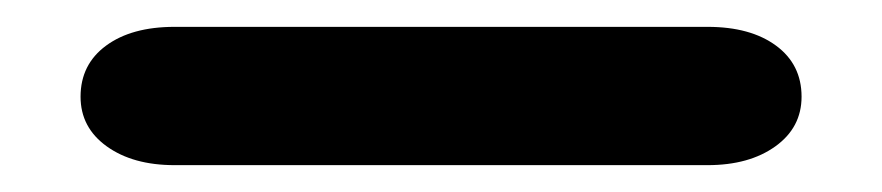

<svg xmlns="http://www.w3.org/2000/svg" viewBox="-20 24 657 143"><path d="M40 96Q40 72 59 58Q78 44 110 44H507Q539 44 558 58Q577 72 577 96Q577 119 557.5 133Q538 147 507 147H110Q79 147 59.5 133Q40 119 40 96Z"/></svg>

Font: Kodchasan
Style: Bold
Weight: 700
Designer: Katatrad Aksorn Co.,Ltd.
Foundry: Cadson Demak Co.,Ltd.
Version: Version 1.000; ttfautohint (v1.6)